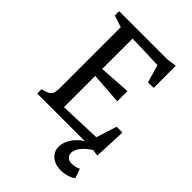

<svg xmlns="http://www.w3.org/2000/svg" viewBox="-284 -873 1235 1235"><g transform="rotate(45 333.0 -256.0)"><path d="M55.2 0H489.3C446.8 23.9 409.2 68.8 397.9 114.7C378.4 189.9 433.1 243.2 511.2 243.2C557.6 243.2 599.1 224.1 613.8 212.4L590.8 147.9C567.4 162.6 542.5 162.6 524.9 162.6C509.3 162.6 465.3 147.5 482.4 94.7C490.7 66.4 517.6 34.2 565.9 2.9L610.8 8.8L620.1 -210H567.4L522.5 -69.8L238.8 -59.6V-343.8L454.6 -328.6V-421.4L238.8 -407.2V-683.1C238.8 -683.1 282.2 -684.1 473.1 -675.8L508.3 -554.2L559.1 -555.2V-756.3L489.7 -747.1H52.7V-708L133.3 -681.6V-137.2C133.3 -62.5 120.6 -57.1 55.2 -39.1Z"/></g></svg>

Font: Donegal One
Style: Regular
Weight: 400
Designer: Gary Lonergan
Foundry: Sorkin Type Co.
Version: Version 1.004